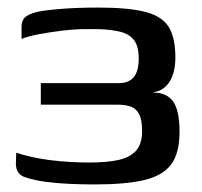

<svg xmlns="http://www.w3.org/2000/svg" viewBox="-20 -482 534 508"><path d="M231 6Q198 6 164 4.5Q130 3 100.5 -1Q71 -5 50 -12Q35 -16 28.5 -25.5Q22 -35 22 -49L23 -78Q61 -65 111.5 -58.5Q162 -52 218 -52Q264 -52 294.5 -59Q325 -66 340.5 -84Q356 -102 356 -135Q356 -166 347.5 -181Q339 -196 324.5 -200.5Q310 -205 293 -205H88V-262H295Q320 -262 333.5 -277.5Q347 -293 347 -327Q347 -360 334.5 -376Q322 -392 298 -398Q274 -404 239 -405Q231 -405 223.5 -405Q216 -405 207 -405Q179 -405 145.5 -401Q112 -397 83 -391.5Q54 -386 37 -379V-411Q37 -427 45.5 -435.5Q54 -444 73 -449Q89 -454 135.5 -458Q182 -462 239 -462Q320 -462 364.5 -450.5Q409 -439 426.5 -410.5Q444 -382 444 -330Q444 -291 429 -266.5Q414 -242 386 -238V-237Q421 -237 438 -213.5Q455 -190 455 -133Q455 -76 432.5 -46.5Q410 -17 361 -5.5Q312 6 231 6Z"/></svg>

Font: Genos Thin Medium
Style: Regular
Weight: 500
Version: Version 1.010